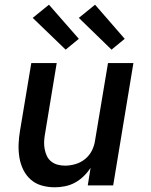

<svg xmlns="http://www.w3.org/2000/svg" viewBox="-20 -788 640 816"><path d="M213 8Q184 8 157.5 0.5Q131 -7 111 -24.5Q91 -42 79 -66.5Q67 -91 62.5 -118.5Q58 -146 59 -174.5Q60 -203 65 -232L113 -520H221L171 -217Q168 -201 167.5 -185Q167 -169 170 -153.5Q173 -138 179.5 -124.5Q186 -111 198 -101.5Q210 -92 225 -88Q240 -84 257 -84Q278 -84 300.5 -90.5Q323 -97 341.5 -112Q360 -127 370.5 -148Q381 -169 384 -191L439 -520H547L461 0H353L365 -75Q353 -56 336 -39.5Q319 -23 299 -12Q279 -1 256.5 3.5Q234 8 213 8ZM454 -577 315 -712 384 -768 510 -623ZM259 -577 119 -712 188 -768 315 -623Z"/></svg>

Font: Iosevka Aile Semibold Oblique
Style: Regular
Weight: 600
Italic angle: -9°
Designer: Belleve Invis
Foundry: Belleve Invis
Version: Version 31.1.0; ttfautohint (v1.8.4)